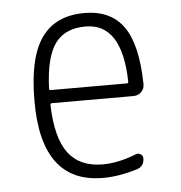

<svg xmlns="http://www.w3.org/2000/svg" viewBox="-44 -572 588 625"><g transform="rotate(-5 250.0 -260.0)"><path d="M253.9 -486.3Q186.5 -486.3 154.3 -441.9Q122.1 -397.5 118.2 -294.9Q118.2 -290 123 -290H372.1Q377 -290 377 -294.9Q373 -486.3 253.9 -486.3ZM268.6 9.8Q66.4 9.8 67.4 -259.8Q67.4 -399.4 113.3 -464.8Q159.2 -530.3 253.9 -530.3Q339.8 -530.3 381.8 -471.2Q423.8 -412.1 425.8 -282.2Q425.8 -267.6 415.5 -257.3Q405.3 -247.1 389.6 -247.1H123Q118.2 -247.1 118.2 -242.2Q121.1 -133.8 158.7 -84Q196.3 -34.2 271.5 -34.2Q322.3 -34.2 380.9 -57.6Q388.7 -60.5 396.5 -56.2Q404.3 -51.8 404.3 -43Q404.3 -16.6 380.9 -8.8Q320.3 9.8 268.6 9.8Z"/></g></svg>

Font: Rounded-L Mgen+ 1m light
Style: Regular
Weight: 200
Designer: [Source Han Sans]
Ryoko NISHIZUKA  (kana & ideographs); Paul D. Hunt (Latin, Greek & Cyrillic); Wenlong ZHANG  (bopomofo
Version: Version 1.059.20150602